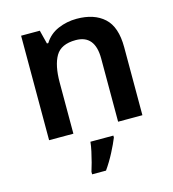

<svg xmlns="http://www.w3.org/2000/svg" viewBox="-114 -646 869 962"><g transform="rotate(-15 321.0 -165.5)"><path d="M371 -552Q462 -552 513.5 -505Q565 -458 565 -353V0H439V-328Q439 -450 339 -450Q263 -450 235 -402Q207 -354 207 -265V0H81V-542H178L196 -471H203Q229 -513 274.5 -532.5Q320 -552 371 -552ZM398 71Q386 101 364.5 142.5Q343 184 317 221H245V208Q251 190 258 163.5Q265 137 271 109.5Q277 82 279 61H398Z"/></g></svg>

Font: Noto Sans Bassa Vah SemiBold
Style: Regular
Weight: 600
Designer: Monotype Design Team
Foundry: Monotype Imaging Inc.
Version: Version 2.002; ttfautohint (v1.8.4.7-5d5b)